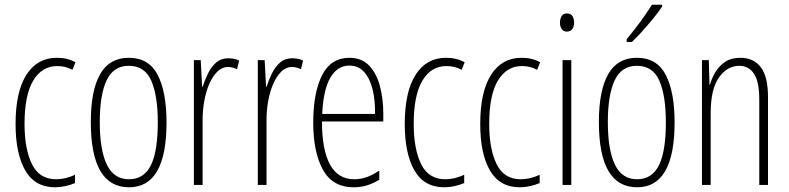

<svg xmlns="http://www.w3.org/2000/svg" viewBox="-20 -784 3344 814"><path d="M214 10Q128 10 87 -61.5Q46 -133 46 -258Q46 -395 92 -467Q138 -539 221 -539Q266 -539 300 -520L287 -488Q258 -504 223 -504Q158 -504 121 -442.5Q84 -381 84 -259Q84 -152 115.5 -88Q147 -24 218 -24Q257 -24 298 -43V-8Q280 0 257.5 5Q235 10 214 10Z M686 -265Q686 10 527 10Q365 10 365 -267Q365 -400 404.5 -469.5Q444 -539 526 -539Q611 -539 648.5 -466.5Q686 -394 686 -265ZM403 -267Q403 -148 433 -86Q463 -24 527 -24Q590 -24 619.5 -83Q649 -142 649 -266Q649 -378 621.5 -441.5Q594 -505 526 -505Q461 -505 432 -443.5Q403 -382 403 -267Z M948 -537Q958 -537 970.5 -535Q983 -533 994 -527L985 -491Q978 -494 968 -497Q958 -500 947 -500Q921 -500 901 -480Q881 -460 867 -427.5Q853 -395 846 -355.5Q839 -316 839 -278V0H802V-529H831L837 -416H839Q848 -444 861.5 -472Q875 -500 896 -518.5Q917 -537 948 -537Z M1219 -537Q1229 -537 1241.5 -535Q1254 -533 1265 -527L1256 -491Q1249 -494 1239 -497Q1229 -500 1218 -500Q1192 -500 1172 -480Q1152 -460 1138 -427.5Q1124 -395 1117 -355.5Q1110 -316 1110 -278V0H1073V-529H1102L1108 -416H1110Q1119 -444 1132.5 -472Q1146 -500 1167 -518.5Q1188 -537 1219 -537Z M1461 -539Q1514 -539 1545.5 -505.5Q1577 -472 1591 -418Q1605 -364 1605 -303V-269H1345Q1345 -149 1379 -86.5Q1413 -24 1482 -24Q1535 -24 1588 -61V-22Q1566 -8 1538.5 1Q1511 10 1480 10Q1390 10 1349 -64.5Q1308 -139 1308 -264Q1308 -391 1345.5 -465Q1383 -539 1461 -539ZM1461 -506Q1411 -506 1381 -455.5Q1351 -405 1346 -301H1570Q1571 -357 1560 -403.5Q1549 -450 1524.5 -478Q1500 -506 1461 -506Z M1864 10Q1778 10 1737 -61.5Q1696 -133 1696 -258Q1696 -395 1742 -467Q1788 -539 1871 -539Q1916 -539 1950 -520L1937 -488Q1908 -504 1873 -504Q1808 -504 1771 -442.5Q1734 -381 1734 -259Q1734 -152 1765.5 -88Q1797 -24 1868 -24Q1907 -24 1948 -43V-8Q1930 0 1907.5 5Q1885 10 1864 10Z M2184 10Q2098 10 2057 -61.5Q2016 -133 2016 -258Q2016 -395 2062 -467Q2108 -539 2191 -539Q2236 -539 2270 -520L2257 -488Q2228 -504 2193 -504Q2128 -504 2091 -442.5Q2054 -381 2054 -259Q2054 -152 2085.5 -88Q2117 -24 2188 -24Q2227 -24 2268 -43V-8Q2250 0 2227.5 5Q2205 10 2184 10Z M2384 -727Q2400 -727 2407 -715.5Q2414 -704 2414 -689Q2414 -671 2406 -660.5Q2398 -650 2383 -650Q2369 -650 2361.5 -661Q2354 -672 2354 -688Q2354 -704 2361 -715.5Q2368 -727 2384 -727ZM2402 -529V0H2365V-529Z M2840 -265Q2840 10 2681 10Q2519 10 2519 -267Q2519 -400 2558.5 -469.5Q2598 -539 2680 -539Q2765 -539 2802.5 -466.5Q2840 -394 2840 -265ZM2557 -267Q2557 -148 2587 -86Q2617 -24 2681 -24Q2744 -24 2773.5 -83Q2803 -142 2803 -266Q2803 -378 2775.5 -441.5Q2748 -505 2680 -505Q2615 -505 2586 -443.5Q2557 -382 2557 -267ZM2787 -756Q2771 -732 2748.5 -704.5Q2726 -677 2702 -650.5Q2678 -624 2659 -606H2637V-618Q2670 -658 2695 -692Q2720 -726 2744 -764H2787Z M3119 -539Q3175 -539 3205.5 -499Q3236 -459 3236 -373V0H3199V-362Q3199 -438 3176.5 -471.5Q3154 -505 3115 -505Q3063 -505 3028 -455.5Q2993 -406 2993 -305V0H2956V-529H2985L2988 -425H2990Q2998 -454 3014 -480Q3030 -506 3055.5 -522.5Q3081 -539 3119 -539Z"/></svg>

Font: Noto Sans Arabic UI XCn XLt
Style: Regular
Weight: 200
Width: 2
Designer: Monotype Design Team, Nadine Chahine and Nizar Qandah
Foundry: Monotype Imaging Inc.
Version: Version 2.010; ttfautohint (v1.8.4.7-5d5b)